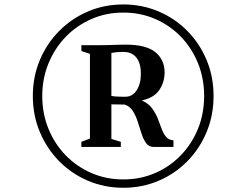

<svg xmlns="http://www.w3.org/2000/svg" viewBox="-20 -930 1074 886"><path d="M131.5 -487Q131.5 -576 163.8 -652.8Q196 -729.5 253.2 -787.2Q310.5 -845 386.2 -877.2Q462 -909.5 549 -909.5Q636 -909.5 711.8 -877.2Q787.5 -845 844.5 -787.2Q901.5 -729.5 933.5 -652.8Q965.5 -576 965.5 -487Q965.5 -398 933.5 -321Q901.5 -244 844.5 -186Q787.5 -128 711.8 -95.8Q636 -63.5 549 -63.5Q462 -63.5 386.2 -95.8Q310.5 -128 253.2 -186Q196 -244 163.8 -321Q131.5 -398 131.5 -487ZM175 -487Q175 -406 203.5 -336Q232 -266 283 -213.5Q334 -161 402 -131.5Q470 -102 549 -102Q628 -102 696 -131.5Q764 -161 814.8 -213.8Q865.5 -266.5 893.8 -336.2Q922 -406 922 -487Q922 -568 893.8 -638Q865.5 -708 814.8 -760.5Q764 -813 696 -842.5Q628 -872 549 -872Q470 -872 402 -842.2Q334 -812.5 283.2 -760Q232.5 -707.5 203.8 -637.5Q175 -567.5 175 -487ZM395 -290.5V-681.5L355.5 -694.5V-721.5H442.5Q464.5 -721.5 481 -722Q497.5 -722.5 515.5 -723.2Q533.5 -724 560.5 -724Q654.5 -724 697 -689.2Q739.5 -654.5 739.5 -596Q739.5 -550.5 715 -514.5Q690.5 -478.5 634.5 -466.5Q664.5 -453 681.2 -430.8Q698 -408.5 707.8 -383.5Q717.5 -358.5 725.8 -336Q734 -313.5 746.2 -298.8Q758.5 -284 780.5 -282.5V-252H688.5Q667 -252 654.2 -269.5Q641.5 -287 633 -313.8Q624.5 -340.5 615.5 -368.5Q606.5 -396.5 592.5 -418.5Q578.5 -440.5 554.5 -447.5L494 -448.5V-289L537.5 -275.5V-252H355.5V-275.5ZM494 -487Q501.5 -485.5 513 -484.8Q524.5 -484 536.8 -483.8Q549 -483.5 558 -483.5Q591 -483.5 610.5 -513.2Q630 -543 630 -589Q630 -639 609 -664.8Q588 -690.5 548.5 -690.5Q535.5 -690.5 522.2 -689.5Q509 -688.5 494 -685.5Z"/></svg>

Font: Merriweather 120pt
Style: Bold Italic
Weight: 700
Italic angle: -7.8°
Version: Version 2.101